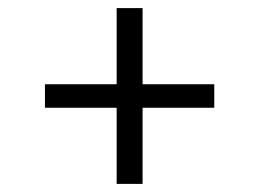

<svg xmlns="http://www.w3.org/2000/svg" viewBox="-20 -577 640 474"><path d="M268 -123V-311H91V-369H268V-557H332V-369H509V-311H332V-123Z"/></svg>

Font: Iosevka Aile Light
Style: Regular
Weight: 300
Designer: Belleve Invis
Foundry: Belleve Invis
Version: Version 27.3.5; ttfautohint (v1.8.4)